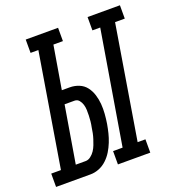

<svg xmlns="http://www.w3.org/2000/svg" viewBox="-180 -842 869 948"><g transform="rotate(-20 254.5 -367.5)"><path d="M278 0V-70H328L427 -665H386V-735H556V-665H505L407 -70H448V0ZM-47 0V-70H4L102 -665H61V-735H231V-665H181L143 -439H184Q210 -439 233 -429.5Q256 -420 270.5 -401Q285 -382 292.5 -358Q300 -334 302 -308.5Q304 -283 302 -257Q300 -231 296 -206Q292 -183 286.5 -160.5Q281 -138 272 -115.5Q263 -93 250.5 -72.5Q238 -52 220 -35Q202 -18 179.5 -9Q157 0 134 0ZM134 -70Q148 -70 161 -80Q174 -90 182.5 -103Q191 -116 196.5 -130.5Q202 -145 206.5 -159Q211 -173 214 -187.5Q217 -202 219 -217Q222 -231 223.5 -246Q225 -261 225.5 -276Q226 -291 225.5 -305.5Q225 -320 221 -333.5Q217 -347 208 -358Q199 -369 184 -369H132L82 -70Z"/></g></svg>

Font: Iosevka Curly Slab Oblique
Style: Regular
Weight: 400
Italic angle: -9°
Monospace: yes
Designer: Belleve Invis
Foundry: Belleve Invis
Version: Version 11.1.0; ttfautohint (v1.8.3)